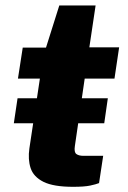

<svg xmlns="http://www.w3.org/2000/svg" viewBox="-20 -696 482 722"><path d="M32 -232.5 46 -326.5H385.5L372 -232.5ZM255 6.5Q181 6.5 143.5 -12.2Q106 -31 95.2 -63.8Q84.5 -96.5 90.5 -138L130 -400.5H47.5L65.5 -517H153L203 -675.5H339.5L316 -518H428L410.5 -400.5H298.5L261.5 -146.5Q258 -123.5 267.2 -116.8Q276.5 -110 294 -110H368L352.5 -7.5Q341.5 -3 319.2 1.8Q297 6.5 255 6.5Z"/></svg>

Font: Public Sans Thin ExtraBold
Style: Italic
Weight: 800
Italic angle: -8°
Version: Version 2.001